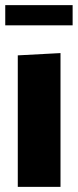

<svg xmlns="http://www.w3.org/2000/svg" viewBox="-21 -726 303 746"><path d="M-0.6 -627.7V-706H261.2V-627.7ZM48.1 0V-510.9L213.1 -519.7H214.1V0Z"/></svg>

Font: Foldit Thin
Style: Regular
Weight: 100
Designer: Sophia Tai
Foundry: Sophia Tai
Version: Version 1.003